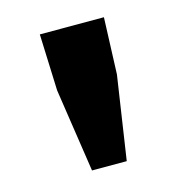

<svg xmlns="http://www.w3.org/2000/svg" viewBox="-69 -847 489 518"><g transform="rotate(-15 175.5 -588.5)"><path d="M127 -393 92 -626 86 -784H265L259 -626L224 -393Z"/></g></svg>

Font: Source Han Sans SC Heavy
Style: Regular
Weight: 900
Designer: Ryoko NISHIZUKA Ë•øÂ°öÊ∂ºÂ≠ê (kana, bopomofo & ideographs); Paul D. Hunt (Latin, Greek & Cyrillic); Sandoll Communicatio
Foundry: Adobe
Version: Version 2.004;hotconv 1.0.118;makeotfexe 2.5.65603